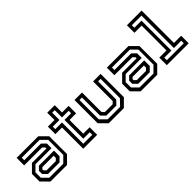

<svg xmlns="http://www.w3.org/2000/svg" viewBox="113 -1651 2551 2551"><g transform="rotate(-45 1389.0 -375.0)"><path d="M158 0 55 -103V-245.5L158 -348.5H430V-368L399.5 -398.5H62V-540H468.5L571.5 -437V-103L468.5 0ZM205.5 -94 150 -149V-209.5L198 -257.5H481V-152L422 -94ZM183 -46.5H444.5L528.5 -130V-412.5L447.5 -493.5H111.5V-446H424.5L481 -390.5V-303.5H179.5L102.5 -227V-127ZM227 -141.5H399.5L430 -172V-212H217L196 -191V-172Z M773.5 0V-399H649V-540H773.5V-677H915V-540H1039V-399H915V-141.5H1035.5V0ZM820.5 -46.5H989.5V-94H868V-447H993V-494H868V-630.5H820.5V-494H695V-447H820.5Z M1252 0 1149 -103V-540H1290.5V-172L1321 -141.5H1468L1498.5 -172V-540H1640V-103L1537 0ZM1279 -47H1513L1593.5 -131V-493.5H1546V-153L1490.5 -94.5H1302L1243 -153V-493.5H1195.5V-131Z M1853 0 1750 -103V-245.5L1853 -348.5H2125V-368L2094.5 -398.5H1757V-540H2163.5L2266.5 -437V-103L2163.5 0ZM1900.5 -94 1845 -149V-209.5L1893 -257.5H2176V-152L2117 -94ZM1878 -46.5H2139.5L2223.5 -130V-412.5L2142.5 -493.5H1806.5V-446H2119.5L2176 -390.5V-303.5H1874.5L1797.5 -227V-127ZM1922 -141.5H2094.5L2125 -172V-212H1912L1891 -191V-172Z M2344 0V-141.5H2479V-608.5H2344V-750H2620V-141.5H2755V0ZM2390.5 -46.5H2709V-94H2571.5V-704H2390.5V-656.5H2524V-94H2390.5Z"/></g></svg>

Font: Tourney Medium
Style: Regular
Weight: 500
Designer: Tyler Finck
Foundry: Etcetera Type Co
Version: Version 1.015